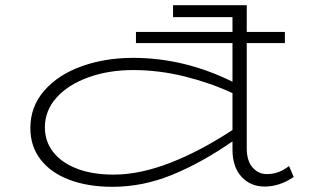

<svg xmlns="http://www.w3.org/2000/svg" viewBox="-20 -706 1223 740"><path d="M1112 -24Q1058 13 1000 13Q945 13 910.5 -25Q876 -63 876 -130V-161Q756 -78 643 -32Q530 14 414 14Q319 14 247.5 -13Q176 -40 136.5 -91Q97 -142 97 -213Q97 -295 150.5 -356.5Q204 -418 294.5 -450.5Q385 -483 493 -483Q690 -483 876 -391V-540H504V-583H876V-640H647V-686H931V-583H1078V-540H931V-135Q931 -86 953.5 -60.5Q976 -35 1008 -35Q1032 -35 1052.5 -42.5Q1073 -50 1094 -66ZM876 -205V-347Q793 -386 693 -411Q593 -436 493 -436Q399 -436 321 -408Q243 -380 198 -330Q153 -280 153 -215Q153 -161 185 -120Q217 -79 276.5 -56Q336 -33 418 -33Q519 -33 636 -78.5Q753 -124 876 -205Z"/></svg>

Font: BioRhyme Expanded Light
Style: Regular
Weight: 300
Width: 7
Designer: Aoife Mooney
Foundry: Aoife Mooney Type
Version: Version 1.000